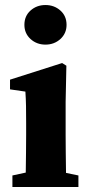

<svg xmlns="http://www.w3.org/2000/svg" viewBox="-20 -752 356 772"><path d="M162.8 -572.6Q127.6 -572.6 102.8 -595.1Q78.1 -617.7 78.1 -652.1Q78.1 -687.7 102.8 -709.7Q127.6 -731.8 162.8 -731.8Q198 -731.8 222.8 -709.7Q247.6 -687.7 247.6 -652.1Q247.6 -617.7 222.8 -595.1Q198 -572.6 162.8 -572.6ZM246.9 0H82.1Q83.1 -23 83.6 -60.5Q84.1 -98 84.6 -138.6Q85.1 -179.2 85.1 -210.3V-257.4Q85.1 -298.5 84.6 -326.1Q84.1 -353.6 82.1 -383.7L20.3 -392.7V-431.7L229.8 -498.5L246.9 -487.8L243.9 -342.7V-210.3Q243.9 -179.2 244.4 -138.6Q244.9 -98 245.4 -60.5Q245.9 -23 246.9 0ZM198.2 -66.5 295.3 -46.5V0H29.9V-46.5L122.6 -66.5Z"/></svg>

Font: Adobe Variable Font Prototype
Style: Regular
Weight: 389
Designer: Frank Grießhammer
Foundry: Adobe
Version: Version 1.004;hotconv 1.0.113;makeotfexe 2.5.65598